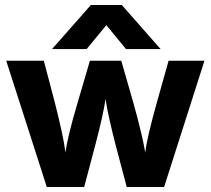

<svg xmlns="http://www.w3.org/2000/svg" viewBox="-20 -751 846 771"><path d="M168 0 5 -507H156L200 -340Q216 -277 227 -226.5Q238 -176 240 -157L243 -138Q250 -198 292 -340L341 -507H467L515 -340Q533 -276 545 -225.5Q557 -175 560 -156L563 -138Q570 -197 610 -340L657 -507H801L639 0H489L445 -166Q431 -220 420.5 -267Q410 -314 407 -334L404 -354Q394 -287 362 -166L318 0ZM345 -731H469L625 -554H486L407 -650L328 -554H189Z"/></svg>

Font: Hind Bold
Style: Regular
Weight: 700
Designer: Manushi Parikh, Satya Rajpurohit
Foundry: Indian Type Foundry
Version: Version 1.201;PS 1.0;hotconv 1.0.78;makeotf.lib2.5.61930; tt